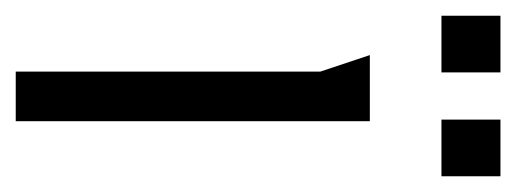

<svg xmlns="http://www.w3.org/2000/svg" viewBox="-234 -430 656 244"><g transform="rotate(90 94.0 -308.0)"><path d="M126 -450V0H63V-387L42 -450ZM64 -616V-541H-8V-616ZM196 -616V-541H124V-616Z"/></g></svg>

Font: Aubrey
Style: Regular
Weight: 400
Designer: Gayaneh Bagdasaryan
Foundry: Cyreal.org
Version: Version 1.102; ttfautohint (v1.8.3)